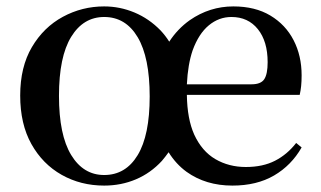

<svg xmlns="http://www.w3.org/2000/svg" viewBox="-20 -563 1003 599"><path d="M305 16Q232 16 172.5 -17.5Q113 -51 78 -113.5Q43 -176 43 -265Q43 -354 79.5 -416Q116 -478 176 -510.5Q236 -543 305 -543Q354 -543 399.5 -524Q445 -505 481 -468Q496 -452 508 -433Q534 -473 572 -500Q634 -543 708 -543Q776 -543 823.5 -514.5Q871 -486 896 -437.5Q921 -389 921 -328Q921 -309 919.5 -294.5Q918 -280 915 -267H563Q564 -192 586 -143Q610 -91 652 -66.5Q694 -42 747 -42Q800 -42 838 -61.5Q876 -81 904 -117L921 -103Q889 -47 835 -15.5Q781 16 705 16Q622 16 562 -27Q529 -51 506 -88Q496 -74 485 -61Q450 -23 404 -3.5Q358 16 305 16ZM305 -17Q372 -17 409.5 -79Q447 -141 447 -262Q447 -384 409.5 -447Q372 -510 305 -510Q240 -510 202 -448Q164 -386 164 -264Q164 -142 202 -79.5Q240 -17 305 -17ZM563 -300H765Q794 -300 804.5 -316Q815 -332 815 -369Q815 -434 784.5 -472Q754 -510 702 -510Q663 -510 631.5 -484Q600 -458 581 -406Q566 -362 563 -300Z"/></svg>

Font: Early Summer Mincho SemiBold
Style: Regular
Weight: 600
Designer: GuiWonder
Version: Version 1.002